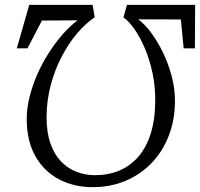

<svg xmlns="http://www.w3.org/2000/svg" viewBox="-20 -763 827 794"><path d="M787 -743 786 -563H739.5L728 -682.5L551.5 -683Q577 -665 603.5 -629.8Q630 -594.5 652.8 -548.2Q675.5 -502 689.5 -450Q703.5 -398 703.5 -346Q703.5 -268 678.2 -202.5Q653 -137 607.2 -89.2Q561.5 -41.5 499.2 -15.2Q437 11 363 11Q287 11 225 -21Q163 -53 126.8 -116.2Q90.5 -179.5 90.5 -272.5Q90.5 -314 101.8 -360Q113 -406 132.5 -451.5Q152 -497 178.8 -539.5Q205.5 -582 236.5 -618Q267.5 -654 301 -679L153.5 -678L93.5 -563H49.5L101 -743H363L371.5 -691.5Q333.5 -666 298.2 -624.2Q263 -582.5 234.8 -528.2Q206.5 -474 189.8 -411Q173 -348 172.5 -279.5Q172.5 -216 188.2 -170.5Q204 -125 231.8 -96Q259.5 -67 295.8 -52.8Q332 -38.5 373 -38.5Q428 -38.5 473.8 -57.8Q519.5 -77 552.8 -115.8Q586 -154.5 604 -213Q622 -271.5 622 -349.5Q622 -407.5 610.5 -461.8Q599 -516 579.5 -562Q560 -608 536.8 -641.5Q513.5 -675 490.5 -690.5L505 -743Z"/></svg>

Font: Merriweather 20pt Light
Style: Italic
Weight: 300
Italic angle: -7.8°
Version: Version 2.101